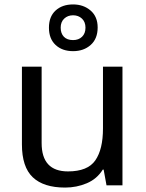

<svg xmlns="http://www.w3.org/2000/svg" viewBox="-20 -837 658 867"><path d="M533 -536V0H461L448 -71H444Q418 -29 372 -9.5Q326 10 274 10Q177 10 128 -36.5Q79 -83 79 -185V-536H168V-191Q168 -63 287 -63Q376 -63 410.5 -113Q445 -163 445 -257V-536ZM310 -606Q261 -606 231 -634Q201 -662 201 -712Q201 -762 231 -789.5Q261 -817 310 -817Q357 -817 389 -789.5Q421 -762 421 -713Q421 -662 389.5 -634Q358 -606 310 -606ZM310 -656Q335 -656 350.5 -671Q366 -686 366 -712Q366 -738 350 -753Q334 -768 310 -768Q286 -768 270 -753Q254 -738 254 -712Q254 -686 268.5 -671Q283 -656 310 -656Z"/></svg>

Font: TSCustom
Style: Regular
Weight: 400
Designer: Monotype Design Team
Foundry: Monotype Imaging Inc.
Version: Version 2.004; ttfautohint (v1.8.3) -l 8 -r 50 -G 200 -x 14 